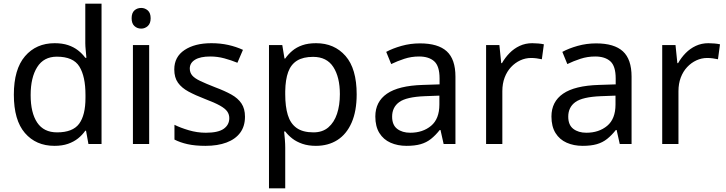

<svg xmlns="http://www.w3.org/2000/svg" viewBox="-20 -780 3935 1040"><path d="M275 10Q175 10 115 -59.5Q55 -129 55 -267Q55 -405 115.5 -475.5Q176 -546 276 -546Q318 -546 349 -535.5Q380 -525 403 -507Q426 -489 442 -467H448Q447 -480 444.5 -505.5Q442 -531 442 -546V-760H530V0H459L446 -72H442Q426 -49 403 -30.5Q380 -12 348.5 -1Q317 10 275 10ZM289 -63Q374 -63 408.5 -109.5Q443 -156 443 -250V-266Q443 -366 410 -419.5Q377 -473 288 -473Q217 -473 181.5 -416.5Q146 -360 146 -265Q146 -169 181.5 -116Q217 -63 289 -63Z M788 -536V0H700V-536ZM745 -737Q765 -737 780.5 -723.5Q796 -710 796 -681Q796 -653 780.5 -639Q765 -625 745 -625Q723 -625 708 -639Q693 -653 693 -681Q693 -710 708 -723.5Q723 -737 745 -737Z M1307 -148Q1307 -96 1281 -61Q1255 -26 1207 -8Q1159 10 1093 10Q1037 10 996.5 1Q956 -8 925 -24V-104Q957 -88 1002.5 -74.5Q1048 -61 1095 -61Q1162 -61 1192 -82.5Q1222 -104 1222 -140Q1222 -160 1211 -176Q1200 -192 1171.5 -208Q1143 -224 1090 -244Q1038 -264 1001 -284Q964 -304 944 -332Q924 -360 924 -404Q924 -472 979.5 -509Q1035 -546 1125 -546Q1174 -546 1216.5 -536.5Q1259 -527 1296 -510L1266 -440Q1232 -454 1195 -464Q1158 -474 1119 -474Q1065 -474 1036.5 -456.5Q1008 -439 1008 -409Q1008 -387 1021 -371.5Q1034 -356 1064.5 -341.5Q1095 -327 1146 -307Q1197 -288 1233 -268Q1269 -248 1288 -219.5Q1307 -191 1307 -148Z M1692 -546Q1791 -546 1851.5 -477Q1912 -408 1912 -269Q1912 -178 1884.5 -115.5Q1857 -53 1807.5 -21.5Q1758 10 1691 10Q1650 10 1618 -1Q1586 -12 1563.5 -29.5Q1541 -47 1525 -68H1519Q1521 -51 1523 -25Q1525 1 1525 20V240H1437V-536H1509L1521 -463H1525Q1541 -486 1563.5 -505Q1586 -524 1617.5 -535Q1649 -546 1692 -546ZM1676 -472Q1622 -472 1589 -451.5Q1556 -431 1541 -390Q1526 -349 1525 -286V-269Q1525 -203 1539 -157Q1553 -111 1586.5 -87Q1620 -63 1678 -63Q1727 -63 1758.5 -90Q1790 -117 1805.5 -163.5Q1821 -210 1821 -270Q1821 -362 1785.5 -417Q1750 -472 1676 -472Z M2255 -545Q2353 -545 2400 -502Q2447 -459 2447 -365V0H2383L2366 -76H2362Q2339 -47 2314.5 -27.5Q2290 -8 2258.5 1Q2227 10 2182 10Q2134 10 2095.5 -7Q2057 -24 2035 -59.5Q2013 -95 2013 -149Q2013 -229 2076 -272.5Q2139 -316 2270 -320L2361 -323V-355Q2361 -422 2332 -448Q2303 -474 2250 -474Q2208 -474 2170 -461.5Q2132 -449 2099 -433L2072 -499Q2107 -518 2155 -531.5Q2203 -545 2255 -545ZM2281 -259Q2181 -255 2142.5 -227Q2104 -199 2104 -148Q2104 -103 2131.5 -82Q2159 -61 2202 -61Q2270 -61 2315 -98.5Q2360 -136 2360 -214V-262Z M2863 -546Q2878 -546 2895.5 -544.5Q2913 -543 2926 -540L2915 -459Q2902 -462 2886.5 -464Q2871 -466 2857 -466Q2826 -466 2798 -453Q2770 -440 2748 -416.5Q2726 -393 2713.5 -360Q2701 -327 2701 -286V0H2613V-536H2685L2695 -438H2699Q2716 -468 2740 -492.5Q2764 -517 2795 -531.5Q2826 -546 2863 -546Z M3209 -545Q3307 -545 3354 -502Q3401 -459 3401 -365V0H3337L3320 -76H3316Q3293 -47 3268.5 -27.5Q3244 -8 3212.5 1Q3181 10 3136 10Q3088 10 3049.5 -7Q3011 -24 2989 -59.5Q2967 -95 2967 -149Q2967 -229 3030 -272.5Q3093 -316 3224 -320L3315 -323V-355Q3315 -422 3286 -448Q3257 -474 3204 -474Q3162 -474 3124 -461.5Q3086 -449 3053 -433L3026 -499Q3061 -518 3109 -531.5Q3157 -545 3209 -545ZM3235 -259Q3135 -255 3096.5 -227Q3058 -199 3058 -148Q3058 -103 3085.5 -82Q3113 -61 3156 -61Q3224 -61 3269 -98.5Q3314 -136 3314 -214V-262Z M3817 -546Q3832 -546 3849.5 -544.5Q3867 -543 3880 -540L3869 -459Q3856 -462 3840.5 -464Q3825 -466 3811 -466Q3780 -466 3752 -453Q3724 -440 3702 -416.5Q3680 -393 3667.5 -360Q3655 -327 3655 -286V0H3567V-536H3639L3649 -438H3653Q3670 -468 3694 -492.5Q3718 -517 3749 -531.5Q3780 -546 3817 -546Z"/></svg>

Font: Noto Sans Khmer UI
Style: Regular
Weight: 400
Designer: Danh Hong and the Monotype Design Team
Foundry: Monotype Imaging Inc.
Version: Version 2.002